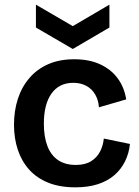

<svg xmlns="http://www.w3.org/2000/svg" viewBox="-20 -790 596 823"><path d="M303 13Q236 13 186.5 -7Q137 -27 104.5 -63.5Q72 -100 56 -149Q40 -198 40 -255Q40 -315 56.5 -366Q73 -417 106 -455.5Q139 -494 187 -515Q235 -536 298 -536Q363 -536 410 -514Q457 -492 485 -453.5Q513 -415 521 -364L404 -330Q402 -361 388 -385Q374 -409 350 -422Q326 -435 294 -435Q263 -435 239.5 -423Q216 -411 200 -388Q184 -365 176 -333Q168 -301 168 -260Q168 -204 183 -164.5Q198 -125 228.5 -104Q259 -83 305 -83Q345 -83 370.5 -99Q396 -115 409 -140.5Q422 -166 425 -196L537 -173Q533 -133 516 -98.5Q499 -64 470 -39Q441 -14 399.5 -0.5Q358 13 303 13ZM134 -770 292 -678 449 -770V-672L292 -580L134 -672Z"/></svg>

Font: Bricolage Grotesque 24pt SemiBold
Style: Regular
Weight: 600
Designer: Mathieu Triay
Foundry: Atelier Triay
Version: Version 1.001;gftools[0.9.33.dev8+g029e19f]